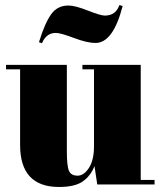

<svg xmlns="http://www.w3.org/2000/svg" viewBox="-20 -734 645 764"><path d="M595 0H367L356 -73Q340 -33 308.5 -11.5Q277 10 215 10Q60 10 60 -157V-458H4V-476H246V-133Q246 -73 254.5 -54Q263 -35 288.5 -35Q314 -35 334 -66Q354 -97 354 -152V-458H308V-476H540V-18H595ZM468 -710Q430 -563 360 -563Q327 -563 274 -583Q221 -603 202 -603Q164 -603 147 -562L135 -566Q158 -641 183 -676.5Q208 -712 252 -712Q279 -712 329.5 -692Q380 -672 397 -672Q441 -672 455 -714Z"/></svg>

Font: Abril Fatface
Style: Regular
Weight: 400
Designer: Veronika Burian, Jos Scaglione
Foundry: TypeTogether
Version: Version 1.001